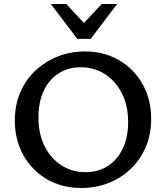

<svg xmlns="http://www.w3.org/2000/svg" viewBox="-20 -927 828 959"><path d="M387 12Q290 12 215 -31.5Q140 -75 97 -151.5Q54 -228 54 -325Q54 -403 81.5 -466.5Q109 -530 157.5 -575Q206 -620 269 -645Q332 -670 404 -670Q500 -670 574.5 -626.5Q649 -583 692 -507Q735 -431 735 -333Q735 -255 707.5 -191.5Q680 -128 632 -82.5Q584 -37 521 -12.5Q458 12 387 12ZM406 -67Q471 -67 519 -98Q567 -129 593.5 -185.5Q620 -242 620 -317Q620 -401 588 -462.5Q556 -524 503 -557.5Q450 -591 383 -591Q321 -591 273 -560.5Q225 -530 198.5 -473.5Q172 -417 172 -341Q172 -257 203.5 -195.5Q235 -134 288 -100.5Q341 -67 406 -67ZM366 -733 384 -796 488 -907H565L433 -733ZM366 -733 234 -907H311L416 -794L433 -733Z"/></svg>

Font: Ysabeau SemiBold
Style: Regular
Weight: 600
Designer: Christian Thalmann (Catharsis Fonts)
Version: Version 2.000;gftools[0.9.27.dev2+g8671c4b]